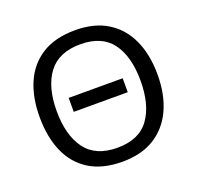

<svg xmlns="http://www.w3.org/2000/svg" viewBox="-128 -862 1037 1009"><g transform="rotate(-20 390.5 -357.5)"><path d="M541 -402V-324H239V-402ZM720 -358Q720 -247 682.5 -164.5Q645 -82 572 -36Q499 10 391 10Q280 10 206.5 -36Q133 -82 97 -165Q61 -248 61 -359Q61 -469 97 -551Q133 -633 206.5 -679Q280 -725 392 -725Q499 -725 572 -679.5Q645 -634 682.5 -551.5Q720 -469 720 -358ZM156 -358Q156 -223 213 -145.5Q270 -68 391 -68Q513 -68 569 -145.5Q625 -223 625 -358Q625 -493 569 -569.5Q513 -646 392 -646Q271 -646 213.5 -569.5Q156 -493 156 -358Z"/></g></svg>

Font: Noto IKEA Latin
Style: Regular
Weight: 400
Designer: Monotype Design Team
Foundry: Monotype Imaging Inc.
Version: Version 1.0